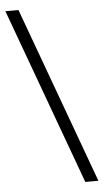

<svg xmlns="http://www.w3.org/2000/svg" viewBox="-59 -797 513 949"><g transform="rotate(-5 197.5 -322.5)"><path d="M390 115H325L5 -760H70Z"/></g></svg>

Font: Gulzar
Style: Regular
Weight: 400
Designer: Borna Izadpanah, Alice Savoie, Simon Cozens, Fiona Ross
Version: Version 1.000;[7b34f74]; ttfautohint (v1.8.4)